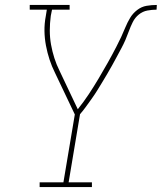

<svg xmlns="http://www.w3.org/2000/svg" viewBox="-20 -755 653 775"><path d="M140 0V-19H236L282 -293L202 -461Q189 -487 180 -514.5Q171 -542 165.5 -571Q160 -600 159.5 -630Q159 -660 165 -691L169 -716H100V-735H261V-716H190L185 -691Q181 -661 181 -632Q181 -603 186 -575Q191 -547 199.5 -520.5Q208 -494 220 -470L294 -314Q318 -344 338.5 -375Q359 -406 378 -438Q397 -470 415 -502Q433 -534 450 -567Q460 -586 469 -605.5Q478 -625 486 -644.5Q494 -664 505 -682.5Q516 -701 533.5 -714.5Q551 -728 571.5 -731.5Q592 -735 613 -735L612 -716Q594 -716 575 -712.5Q556 -709 540.5 -696.5Q525 -684 516 -666Q507 -648 500.5 -630Q494 -612 486.5 -594.5Q479 -577 469.5 -559.5Q460 -542 451 -525Q442 -508 432.5 -491Q423 -474 413 -457Q403 -440 393 -423.5Q383 -407 372.5 -390Q362 -373 350.5 -357Q339 -341 327.5 -325Q316 -309 303 -294L257 -19H351V0Z"/></svg>

Font: Iosevka Curly Slab ThExObl
Style: Regular
Weight: 100
Width: 7
Italic angle: -9°
Monospace: yes
Designer: Belleve Invis
Foundry: Belleve Invis
Version: Version 11.1.0; ttfautohint (v1.8.3)